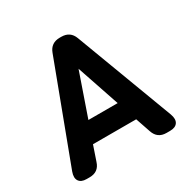

<svg xmlns="http://www.w3.org/2000/svg" viewBox="-158 -845 974 989"><g transform="rotate(-30 328.5 -350.0)"><path d="M80 0Q48 0 35.5 -19Q23 -38 35 -71L253 -651Q271 -700 324 -700H333Q386 -700 404 -651L622 -71Q634 -38 621.5 -19Q609 0 576 0H555Q502 0 485 -51L455 -139H198L168 -51Q152 0 98 0ZM240 -259H414L328 -513Z"/></g></svg>

Font: Zen Maru Gothic Black
Style: Regular
Weight: 900
Designer: Yoshimichi Ohira
Foundry: Positype
Version: Version 1.001